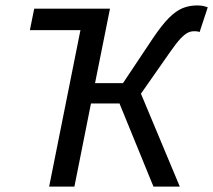

<svg xmlns="http://www.w3.org/2000/svg" viewBox="-20 -687 785 707"><path d="M385 -655 276 -576H90L106 -655ZM161 0 292 -655H385L330 -381H433L543 -546Q576 -595 602 -621Q628 -647 652.5 -657Q677 -667 706 -667Q728 -667 745 -660L715 -569Q710 -571 705.5 -571.5Q701 -572 695 -572Q682 -572 670.5 -566Q659 -560 644 -544Q629 -528 606 -495L499 -342L642 0H545L420 -306H315L254 0Z"/></svg>

Font: Source Sans 3 Medium
Style: Italic
Weight: 500
Italic angle: -11°
Designer: Paul D. Hunt
Foundry: Adobe
Version: Version 3.052;hotconv 1.1.0;makeotfexe 2.6.0